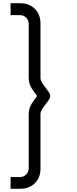

<svg xmlns="http://www.w3.org/2000/svg" viewBox="-20 -945 478 1192"><path d="M45.8 227.1V154.2H104.2C134.4 154.2 158.3 130.2 158.3 100V-235.4C158.3 -261.5 165.6 -286.5 181.2 -308.3L210.4 -349L181.2 -389.6C165.6 -411.5 158.3 -435.4 158.3 -462.5V-797.9C158.3 -827.1 134.4 -851 104.2 -851H45.8V-925H107.3C180.2 -925 231.3 -872.9 231.3 -801V-462.5C231.3 -451 235.4 -440.6 240.6 -431.3L285.4 -369.8C293.8 -357.3 293.8 -340.6 285.4 -328.1L240.6 -266.7C235.4 -257.3 231.3 -246.9 231.3 -235.4V104.2C231.3 175 180.2 227.1 107.3 227.1Z"/></svg>

Font: Manrope3
Style: Regular
Weight: 400
Width: 4
Designer: Mikhail Sharanda
Foundry: Mikhail Sharanda
Version: Version 3.000;PS 003.000;hotconv 1.0.88;makeotf.lib2.5.64775